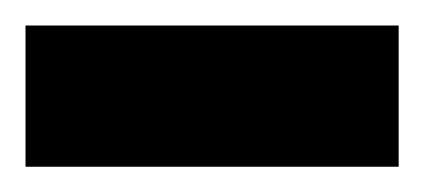

<svg xmlns="http://www.w3.org/2000/svg" viewBox="-30 -132 335 152"><path d="M-9.8 0V-111.8H285.6V0Z"/></svg>

Font: Vazirmatn UI FD NL Medium
Style: Regular
Weight: 500
Designer: Saber Rastikerdar
Foundry: Saber Rastikerdar
Version: Version 33.003